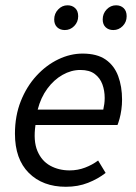

<svg xmlns="http://www.w3.org/2000/svg" viewBox="-20 -704 521 736"><path d="M232.6 12Q143.8 12 90.5 -41.1Q37.3 -94.1 37.3 -191.4Q37.3 -260 59.8 -316.5Q82.3 -373 120 -413.8Q157.6 -454.6 203.6 -476.6Q249.5 -498.6 296.7 -498.6Q352 -498.6 385.1 -475.6Q418.1 -452.5 433 -412.4Q447.9 -372.2 447.9 -322Q447.9 -302.3 445.2 -283.2Q442.5 -264.1 438.3 -248.9Q434 -233.6 430.4 -224.8H116Q107.2 -163.8 123.4 -125.3Q139.7 -86.8 172.6 -68.8Q205.4 -50.8 246.9 -50.8Q278.1 -50.8 306.1 -61.5Q334 -72.1 356.1 -88.7L384.9 -41.2Q356 -18.4 317.5 -3.2Q279 12 232.6 12ZM124.5 -283.9H375.9Q378.3 -294.7 379.8 -305.5Q381.3 -316.3 381.3 -328.6Q381.3 -356.5 372.5 -380.7Q363.6 -405 343.3 -420.4Q323 -435.8 288 -435.8Q252.8 -435.8 219.7 -417Q186.6 -398.3 161.4 -364.1Q136.3 -329.9 124.5 -283.9ZM228.5 -588.8Q210.6 -588.8 199.2 -599.4Q187.8 -610.1 187.8 -629.5Q187.8 -652 203 -667.8Q218.1 -683.7 238.9 -683.7Q256.8 -683.7 268.2 -672.8Q279.7 -661.9 279.7 -641.7Q279.7 -619.7 264.5 -604.2Q249.4 -588.8 228.5 -588.8ZM414.4 -588.8Q396.5 -588.8 385.1 -599.4Q373.7 -610.1 373.7 -629.5Q373.7 -652 388.8 -667.8Q404 -683.7 424.8 -683.7Q442.7 -683.7 454.1 -672.8Q465.5 -661.9 465.5 -641.7Q465.5 -619.7 450.4 -604.2Q435.2 -588.8 414.4 -588.8Z"/></svg>

Font: Source Sans Variable
Style: Italic
Weight: 200
Italic angle: -11°
Designer: Paul D. Hunt
Foundry: Adobe Systems Incorporated
Version: Version 3.006;hotconv 1.0.111;makeotfexe 2.5.65597